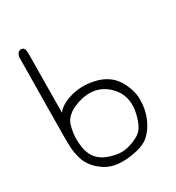

<svg xmlns="http://www.w3.org/2000/svg" viewBox="-171 -824 842 918"><g transform="rotate(-30 250.0 -365.0)"><path d="M105 -685Q102 -400 102 -358Q126 -392 192 -410Q257 -426 326 -407Q393 -388 426 -333Q441 -306 449 -279.5Q457 -253 457 -226Q457 -171 436 -123Q413 -73 379 -47Q344 -20 265 -12Q185 -5 137 -39Q112 -56 96 -75.5Q80 -95 71 -116Q63 -138 58.5 -162.5Q54 -187 54 -215Q53 -243 54.5 -361.5Q56 -480 58 -690Q64 -720 85 -719Q105 -718 105 -685ZM195 -63Q248 -46 287 -56Q307 -61 325 -68Q343 -75 359 -86Q391 -107 407 -178Q423 -248 391 -300Q357 -351 305 -367Q253 -383 189 -359Q158 -348 138.5 -331Q119 -314 111 -293Q104 -271 100.5 -246.5Q97 -222 99 -196Q102 -142 124 -111Q135 -95 152.5 -83Q170 -71 195 -63Z"/></g></svg>

Font: Yomogi
Style: Regular
Weight: 400
Designer: satsuyako
Foundry: satsuyako
Version: Version 3.100